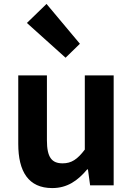

<svg xmlns="http://www.w3.org/2000/svg" viewBox="-20 -944 677 978"><path d="M246 14C323 14 376 -24 424 -81H428L439 0H559V-560H412V-182C374 -132 344 -112 299 -112C244 -112 219 -142 219 -229V-560H73V-211C73 -70 125 14 246 14ZM314 -650 387 -721 217 -924 117 -827Z"/></svg>

Font: Noto Sans TC
Style: Bold
Weight: 700
Designer: Ryoko NISHIZUKA 西塚涼子 (kana, bopomofo & ideographs); Paul D. Hunt (Latin, Greek & Cyrillic); Sandoll Communications 산돌커뮤니
Foundry: Adobe
Version: Version 2.004;hotconv 1.0.118;makeotfexe 2.5.65603